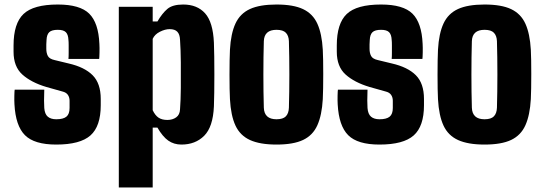

<svg xmlns="http://www.w3.org/2000/svg" viewBox="-20 -630 2412 850"><path d="M229 10Q132 10 90.5 -31.5Q49 -73 44 -168Q43 -185 43.5 -206.5Q44 -228 45 -233H176Q174 -177 176 -152Q178 -125 191.5 -113.5Q205 -102 229 -102Q260 -102 274 -113.5Q288 -125 288 -152V-184Q288 -199 280.5 -210Q273 -221 256 -225L185 -245Q118 -265 79 -300Q40 -335 40 -401V-429Q40 -526 84 -568Q128 -610 236 -610Q334 -610 375 -569.5Q416 -529 420 -436Q421 -420 420.5 -397Q420 -374 419 -369H283Q284 -378 284 -395.5Q284 -413 284 -429.5Q284 -446 283 -453Q282 -477 271.5 -487.5Q261 -498 236 -498Q209 -498 198 -487.5Q187 -477 186 -453Q185 -442 185 -433.5Q185 -425 185 -414Q185 -395 192 -382Q199 -369 222 -364L284 -349Q354 -333 390 -297Q426 -261 426 -192V-164Q426 -71 380.5 -30.5Q335 10 229 10Z M506 200V-600H656V-535H677Q698 -571 721 -590.5Q744 -610 791 -610Q853 -610 888 -571Q923 -532 927 -441Q928 -417 928.5 -379.5Q929 -342 929 -300Q929 -258 928.5 -220.5Q928 -183 927 -159Q923 -68 884 -29Q845 10 783 10Q750 10 725 -7.5Q700 -25 677 -65H656V200ZM721 -99Q744 -99 760 -110.5Q776 -122 777 -146Q780 -185 780.5 -240.5Q781 -296 780.5 -353.5Q780 -411 777 -454Q776 -478 765 -489.5Q754 -501 731 -501Q711 -501 688 -489.5Q665 -478 656 -458V-142Q667 -119 682 -109Q697 -99 721 -99Z M1204 10Q1131 10 1087 -10Q1043 -30 1022.5 -74Q1002 -118 998 -191Q997 -208 996.5 -237Q996 -266 996 -299Q996 -332 996.5 -361.5Q997 -391 998 -410Q1002 -482 1022.5 -526Q1043 -570 1086.5 -590Q1130 -610 1204 -610Q1279 -610 1322 -589.5Q1365 -569 1385 -525Q1405 -481 1409 -410Q1410 -393 1410.5 -364Q1411 -335 1411 -302Q1411 -269 1410.5 -239.5Q1410 -210 1409 -191Q1405 -120 1385 -75.5Q1365 -31 1322 -10.5Q1279 10 1204 10ZM1204 -102Q1233 -102 1245.5 -115Q1258 -128 1259 -153Q1261 -222 1261 -300.5Q1261 -379 1259 -448Q1258 -472 1245.5 -485Q1233 -498 1204 -498Q1150 -498 1148 -448Q1146 -379 1146 -300Q1146 -221 1148 -153Q1150 -102 1204 -102Z M1660 10Q1563 10 1521.5 -31.5Q1480 -73 1475 -168Q1474 -185 1474.5 -206.5Q1475 -228 1476 -233H1607Q1605 -177 1607 -152Q1609 -125 1622.5 -113.5Q1636 -102 1660 -102Q1691 -102 1705 -113.5Q1719 -125 1719 -152V-184Q1719 -199 1711.5 -210Q1704 -221 1687 -225L1616 -245Q1549 -265 1510 -300Q1471 -335 1471 -401V-429Q1471 -526 1515 -568Q1559 -610 1667 -610Q1765 -610 1806 -569.5Q1847 -529 1851 -436Q1852 -420 1851.5 -397Q1851 -374 1850 -369H1714Q1715 -378 1715 -395.5Q1715 -413 1715 -429.5Q1715 -446 1714 -453Q1713 -477 1702.5 -487.5Q1692 -498 1667 -498Q1640 -498 1629 -487.5Q1618 -477 1617 -453Q1616 -442 1616 -433.5Q1616 -425 1616 -414Q1616 -395 1623 -382Q1630 -369 1653 -364L1715 -349Q1785 -333 1821 -297Q1857 -261 1857 -192V-164Q1857 -71 1811.5 -30.5Q1766 10 1660 10Z M2125 10Q2052 10 2008 -10Q1964 -30 1943.5 -74Q1923 -118 1919 -191Q1918 -208 1917.5 -237Q1917 -266 1917 -299Q1917 -332 1917.5 -361.5Q1918 -391 1919 -410Q1923 -482 1943.5 -526Q1964 -570 2007.5 -590Q2051 -610 2125 -610Q2200 -610 2243 -589.5Q2286 -569 2306 -525Q2326 -481 2330 -410Q2331 -393 2331.5 -364Q2332 -335 2332 -302Q2332 -269 2331.5 -239.5Q2331 -210 2330 -191Q2326 -120 2306 -75.5Q2286 -31 2243 -10.5Q2200 10 2125 10ZM2125 -102Q2154 -102 2166.5 -115Q2179 -128 2180 -153Q2182 -222 2182 -300.5Q2182 -379 2180 -448Q2179 -472 2166.5 -485Q2154 -498 2125 -498Q2071 -498 2069 -448Q2067 -379 2067 -300Q2067 -221 2069 -153Q2071 -102 2125 -102Z"/></svg>

Font: Big Shoulders Display Black
Style: Regular
Weight: 900
Designer: Patric King
Foundry: XO Type Co
Version: Version 1.000; ttfautohint (v1.8.2)